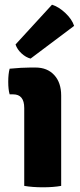

<svg xmlns="http://www.w3.org/2000/svg" viewBox="-20 -790 338 816"><path d="M240 -384V0Q207 6 162.5 6Q118 6 83 0V-331Q83 -389 36 -389H21Q15 -409 15 -442.5Q15 -476 21 -498Q73 -503 109 -503H131Q181 -503 210.5 -471Q240 -439 240 -384ZM46 -601 201 -770Q230 -761 258 -734.5Q286 -708 295 -680L110 -541Q90 -546 71.5 -563Q53 -580 46 -601Z"/></svg>

Font: Signika
Style: Bold
Weight: 700
Designer: Anna Giedrys
Foundry: Anna Giedrys
Version: Version 1.001